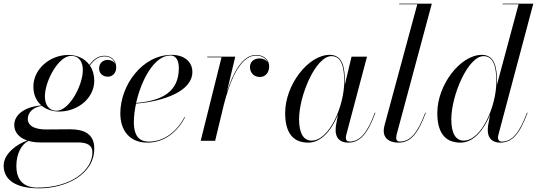

<svg xmlns="http://www.w3.org/2000/svg" viewBox="-65 -770 2936 1050"><path d="M259 -160C360.5 -160 450.5 -233 450.5 -328.5C450.5 -361 442 -389 426.5 -411.5C451 -446 475.5 -461.5 508 -461.5C534.5 -461.5 557 -447.5 564.5 -421C557 -435 541 -442.5 523.5 -442.5C499.5 -442.5 477 -426 477 -395C477 -367 499.5 -350.5 524.5 -350.5C552 -350.5 570.5 -373 570.5 -400.5C570.5 -442.5 541.5 -465 507.5 -465C474 -465 448 -448.5 424 -415C399 -449.5 357.5 -469.5 309 -469.5C207.5 -469.5 117.5 -392 117.5 -296.5C117.5 -252 134 -217 161.5 -193.5C74 -187 13 -145 13 -86.5C13 -47 39 -16.5 84.5 -1.5C29.5 16.5 -45 70 -45 135.5C-45 200.5 1.5 260 150 260C289.5 260 450.5 188 450.5 42C450.5 -39 393 -63 318 -63C289.5 -63 222 -62 187 -62C142.5 -62 87 -73 87 -120.5C87 -150.5 111.5 -184 164 -191C189 -171 222 -160 259 -160ZM244.5 -164.5C200.5 -164.5 180.5 -199 180.5 -243C180.5 -327 255 -464.5 324 -464.5C368 -464.5 388 -431 388 -387C388 -303 313.5 -164.5 244.5 -164.5ZM24.5 137C24.5 73 50.5 20.5 90.5 0.5C109.5 6 131.5 9 156.5 9H361.5C410.5 9 440.5 23.5 440.5 62.5C440.5 162.5 323 256 141 256C58 256 24.5 209 24.5 137Z M667 -102.5C667 -133.5 671.5 -168 679 -203.5C827.5 -215.5 987 -269.5 987 -377C987 -429.5 945.5 -470 873.5 -470C713 -470 593 -303.5 593 -150C593 -55 645 10 741 10C837.5 10 908 -53 947 -129L944.5 -130.5C905 -55.5 836.5 4.5 748.5 4.5C702 4.5 667 -20.5 667 -102.5ZM866.5 -466.5C902.5 -466.5 913 -431.5 913 -398C913 -269 823.5 -219 679.5 -207C707.5 -332.5 778.5 -466.5 866.5 -466.5Z M1146.5 -456.5 1032.5 0H1111.5L1159 -197C1189 -313.5 1243 -466 1335.5 -466C1368 -466 1390 -450.5 1399 -430C1390 -442.5 1373.5 -450.5 1355.5 -450.5C1321.5 -450.5 1302 -430.5 1302 -403.5C1302 -372.5 1323.5 -349 1356 -349C1388.5 -349 1407 -375 1407 -407C1407 -441 1380.5 -469.5 1335.5 -469.5C1258.5 -469.5 1207.5 -367 1175 -264.5L1221.5 -460H1068.5V-456.5Z M1821 -324C1821 -397.5 1810.5 -470 1738 -470C1620.5 -470 1494.5 -305.5 1494.5 -152.5C1494.5 -50 1532 10 1621 10C1692.5 10 1749 -59 1783.5 -143.5L1772.5 -85C1771.5 -78 1770.5 -69 1770.5 -58C1770.5 -18 1791.5 10 1838.5 10C1905 10 1945 -38 1988 -153L1985 -154C1943 -41.5 1903 4 1847 4C1832 4 1826.5 -4.5 1826.5 -16C1826.5 -20.5 1827 -26.5 1828.5 -32L1942 -460H1857.5L1820.5 -305.5C1821 -312 1821 -318 1821 -324ZM1817.5 -324C1817.5 -192.5 1737.5 -1 1638.5 -1C1597.5 -1 1570.5 -37.5 1570.5 -117.5C1570.5 -247.5 1661.5 -463 1748 -463C1803 -463 1817.5 -401.5 1817.5 -324Z M2263.5 -153 2260.5 -154C2218.5 -41.5 2178.5 4 2122 4C2107.5 4 2101.5 -4.5 2101.5 -16C2101.5 -20 2102.5 -26.5 2103.5 -32L2296.5 -750H2118V-746.5H2217L2038 -85C2036 -76 2033.5 -66.5 2033.5 -53C2033.5 -15.5 2062 10 2114 10C2181 10 2220.5 -38 2263.5 -153Z M2653 -324C2653 -401.5 2640.5 -470 2570 -470C2452.5 -470 2326.5 -305.5 2326.5 -152.5C2326.5 -50 2364.5 10 2453.5 10C2524.5 10 2580.5 -58.5 2615 -142.5L2604.5 -85C2603 -74.5 2602.5 -63 2602.5 -58C2602.5 -18 2623.5 10 2670.5 10C2737.5 10 2777 -38 2820 -153L2817 -154C2775 -41.5 2735 4.5 2679 4.5C2663.5 4.5 2658.5 -6 2658.5 -16.5C2658.5 -21 2658.5 -26.5 2660.5 -32.5L2851.5 -750H2683.5V-746.5H2771L2652.5 -306C2653 -312.5 2653 -318.5 2653 -324ZM2649.5 -324C2649.5 -192.5 2570 -1 2470.5 -1C2429 -1 2403 -38 2403 -117.5C2403 -246.5 2493.5 -463 2580 -463C2635 -463 2649.5 -401.5 2649.5 -324Z"/></svg>

Font: Bodoni* 48pt
Style: Italic
Weight: 400
Italic angle: -13°
Version: Version 2.3